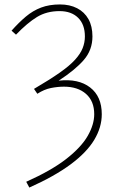

<svg xmlns="http://www.w3.org/2000/svg" viewBox="-20 -692 524 864"><path d="M112 152 98 126Q212 75 279 22.5Q346 -30 375 -81Q404 -132 404 -178Q404 -237 367 -269.5Q330 -302 268 -302Q240 -302 209.5 -296Q179 -290 148 -270L133 -292Q203 -333 248 -364.5Q293 -396 317.5 -423Q342 -450 352 -475.5Q362 -501 362 -528Q362 -582 331.5 -612Q301 -642 248 -642Q190 -642 146.5 -615.5Q103 -589 52 -536L32 -554Q65 -591 96.5 -617.5Q128 -644 165 -658Q202 -672 250 -672Q294 -672 327 -655Q360 -638 378 -606Q396 -574 396 -528Q396 -467 357 -422Q318 -377 244 -329Q333 -339 385.5 -298.5Q438 -258 438 -178Q438 -119 404 -62.5Q370 -6 298 47.5Q226 101 112 152Z"/></svg>

Font: Source Sans 3 ExtraLight ExtraLight
Style: Regular
Weight: 250
Version: Version 3.052;hotconv 1.1.0;makeotfexe 2.6.0